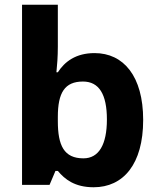

<svg xmlns="http://www.w3.org/2000/svg" viewBox="-20 -780 672 810"><path d="M224 -583V-760H73V0H189L214 -59H224C253 -24 295 10 375 10C500 10 584 -87 584 -274C584 -459 501 -556 379 -556C300 -556 253 -520 224 -475H218C221 -503 224 -542 224 -583ZM330 -436C398 -436 431 -382 431 -276C431 -170 397 -112 332 -112C250 -112 224 -166 224 -269V-287C224 -389 253 -436 330 -436Z"/></svg>

Font: Noto Sans Canadian Aboriginal
Style: Bold
Weight: 700
Designer: Monotype Design Team, Typotheque's Kevin King
Foundry: Monotype Imaging Inc.
Version: Version 2.004